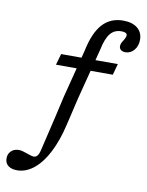

<svg xmlns="http://www.w3.org/2000/svg" viewBox="-218 -696 733 955"><g transform="rotate(10 149.0 -218.5)"><path d="M326.6 -630.6Q372.6 -630.6 398.8 -609.3Q425 -587.9 425 -550.8Q425 -519.4 407.3 -498.4Q389.5 -477.4 363.7 -477.4Q349.2 -477.4 340.7 -484.3Q332.3 -491.1 332.3 -503.2Q332.3 -510.5 335.5 -518.1Q338.7 -525.8 345.2 -534.7Q349.2 -541.1 352.4 -548.4Q355.6 -555.6 355.6 -560.5Q355.6 -568.5 348.4 -572.6Q341.1 -576.6 327.4 -576.6Q291.1 -576.6 270.6 -550.8Q250 -525 238.7 -469.4L171 -206.5H100.8L163.7 -451.6Q182.3 -541.9 222.2 -586.3Q262.1 -630.6 326.6 -630.6ZM50.8 -412.9H337.1L321.8 -356.5H34.7ZM148.4 -109.7 137.9 -66.1Q120.2 9.7 90.7 68.1Q61.3 126.6 22.2 159.7Q-16.9 192.7 -61.3 194.4Q-91.1 195.2 -108.5 182.7Q-125.8 170.2 -126.6 146.8Q-127.4 124.2 -113.3 109.3Q-99.2 94.4 -76.6 93.5Q-64.5 92.7 -53.6 96Q-42.7 99.2 -26.6 104.8Q-17.7 108.1 -8.9 110.5Q0 112.9 5.6 112.9Q12.9 112.9 19 108.1Q25 103.2 29 94Q33.1 84.7 36.3 70.2L78.2 -107.3L100.8 -206.5H171Z"/></g></svg>

Font: Playfair Micro SmCond SmLight
Style: Italic
Weight: 360
Width: 4
Italic angle: -15.6°
Designer: Claus Eggers Sørensen
Foundry: Claus Eggers Sørensen
Version: Version 2.203;Glyphs 3.3 (3326)